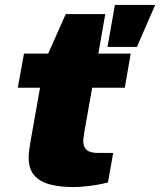

<svg xmlns="http://www.w3.org/2000/svg" viewBox="-20 -745 648 777"><path d="M278 12Q222 12 181 1Q140 -10 118 -36Q96 -62 96 -108Q96 -119 98 -136Q100 -153 105 -181L142 -390H52L77 -528H175L246 -688H406L378 -528H509L485 -390H353L321 -209Q320 -199 318.5 -190.5Q317 -182 317 -174Q317 -151 330.5 -138.5Q344 -126 379 -126H438L417 -7Q401 -2 375 2.5Q349 7 323 9.5Q297 12 278 12ZM415 -555 445 -725H608L534 -555Z"/></svg>

Font: Archivo SemiExpanded Black
Style: Italic
Weight: 900
Width: 6
Italic angle: -10°
Designer: Hector Gatti
Foundry: Omnibus-Type
Version: Version 2.001